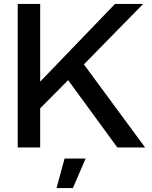

<svg xmlns="http://www.w3.org/2000/svg" viewBox="-20 -749 771 975"><path d="M576 0 326 -342 174 -189V-324L564 -729H707L406 -422L717 0ZM70 0V-729H184V0ZM267 206 308 56H415L350 206Z"/></svg>

Font: Mona Sans SemiExpanded Medium
Style: Regular
Weight: 500
Width: 6
Designer: Deni Anggara
Foundry: GitHub
Version: Version 2.000